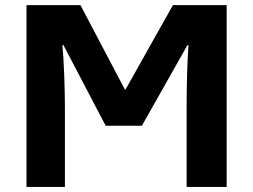

<svg xmlns="http://www.w3.org/2000/svg" viewBox="-20 -734 994 754"><path d="M234.9 0V-314.9C234.9 -383.3 231 -496.1 225.1 -557.1H229L395 -240.2H537.1L715.8 -556.2H720.2C715.3 -499.5 712.9 -380.9 712.9 -320.8V0H870.1V-713.9H659.2L473.1 -382.8H470.2L295.9 -713.9H84V0Z"/></svg>

Font: Noto Reveo Sans
Style: Regular
Weight: 800
Designer: Monotype Design Team
Foundry: Monotype Imaging Inc.
Version: Version 2.007